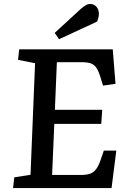

<svg xmlns="http://www.w3.org/2000/svg" viewBox="-20 -949 644 969"><path d="M157 -630 71 -647 77 -700H549L563 -526L500 -517L489 -553Q479 -587 468 -604.5Q457 -622 440 -628.5Q423 -635 394 -635H267L257 -395H496L491 -324H254L243 -66H387Q414 -66 432.5 -71.5Q451 -77 464.5 -94.5Q478 -112 490 -148L504 -189H567L543 0H46L52 -54L134 -67ZM390 -906Q403 -917 413.5 -923Q424 -929 436 -929Q454 -929 466.5 -915Q479 -901 479 -879Q479 -862 470 -840L278 -751L256 -783Z"/></svg>

Font: Literata 12pt Medium
Style: Italic
Weight: 500
Italic angle: -2°
Designer: Latin by Veronika Burian and Jose Scaglione. Greek by Irene Vlachou. Cyrillic by Vera Evstafieva
Foundry: TypeTogether
Version: Version 3.002